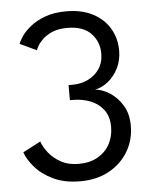

<svg xmlns="http://www.w3.org/2000/svg" viewBox="-50 -715 616 770"><g transform="rotate(-5 257.5 -330.0)"><path d="M47.9 -558.1Q50.8 -568.7 63.5 -587.6Q76.2 -606.4 99.9 -625.8Q123.5 -645.1 159.5 -658.5Q195.4 -672 244.9 -672Q308.1 -672 352.3 -648.6Q396.6 -625.3 419.8 -585.6Q443.1 -545.9 443.1 -496.4Q443.1 -457.4 427 -425.8Q410.9 -394.1 385.8 -374Q360.6 -353.9 333.3 -349.3Q361.9 -346.7 392 -327.6Q422.1 -308.4 442.8 -274.5Q463.4 -240.6 463.4 -192.7Q463.4 -134.6 435.4 -88.2Q407.5 -41.8 358 -14.9Q308.5 12 242.7 12Q179.1 12 134.1 -9.7Q89 -31.4 61.8 -62.9Q34.6 -94.4 24.6 -123.6L96.1 -160.9Q103.6 -138.8 122.2 -115Q140.9 -91.2 170.9 -74.7Q201 -58.1 241.9 -58.1Q287.5 -58.1 319.4 -76.5Q351.2 -94.9 367.8 -125.8Q384.3 -156.7 384.3 -194.6Q384.3 -236.6 364.2 -263.3Q344.1 -290 311.7 -302.8Q279.2 -315.6 241.9 -315.6H228.9V-376.4H245.9Q278.8 -376.4 307.3 -390Q335.8 -403.6 353.2 -429.4Q370.7 -455.1 370.7 -491.1Q370.7 -538.9 339 -572.1Q307.4 -605.4 243.4 -605.4Q208.3 -605.4 183.9 -595.2Q159.6 -584.9 144.8 -570.6Q129.9 -556.4 122.8 -543.8Q115.6 -531.3 114.7 -526.7Z"/></g></svg>

Font: League Spartan Extralight
Style: Regular
Weight: 200
Foundry: The League of Moveable Type
Version: Version 2.300; ttfautohint (v1.8.3)